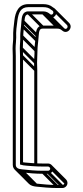

<svg xmlns="http://www.w3.org/2000/svg" viewBox="-20 -758 413 954"><path d="M219 54.5H194C176.4 54.5 158.1 53.8 141.6 52.5L115.6 50.5C106.5 49.8 100.1 49.4 94.5 48.2V-480C94.5 -493.5 94.2 -506 93.5 -518.2C93.5 -539.6 95.5 -555.9 95.5 -578.2C95.5 -595.5 98.1 -611.4 99.5 -627.4L101.5 -651.4C103.3 -673.1 105.2 -686.5 121 -686.5H194C207 -686.5 210 -683.1 219.3 -676.1C244.5 -655.2 275.5 -692.8 251.8 -715.8L242.6 -721.9C230.2 -732.8 213.5 -737.5 194 -737.5L121 -737.5C72.3 -737.5 56.5 -699.8 51.5 -656.9C48.3 -628.9 44.4 -604.1 45.5 -570.8C46 -556.3 42.5 -537.6 42.5 -517V-516.8L42.5 -516.6C43.2 -504.7 43.5 -492.5 43.5 -480V61C43.5 86.3 66.3 96.6 88.3 98.5C120.6 102.1 156.8 105.5 194 105.5H219C232.4 105.5 244.5 94.7 244.5 80.5C244.5 66.7 232.9 54.5 219 54.5ZM229.5 80.5C229.5 85.7 224.6 90.5 219 90.5H194C157.5 90.5 122.3 87.2 89.7 83.5C73 82.1 58.5 77.3 58.5 61V-480C58.5 -492.8 58.2 -505.1 57.5 -517.2C57.5 -536 60.5 -554.1 60.5 -571.2C59 -604.1 62.6 -626.6 66.5 -655.1C71.8 -695.1 82.5 -722.5 121 -722.5L194 -722.5C212 -722.5 223.7 -718.6 233.4 -710.1L242.2 -704.2C250.8 -694.3 239.2 -679.1 228.8 -687.8C220.9 -694.8 210.7 -701.5 194 -701.5H121C90.2 -701.5 88 -670.8 86.5 -652.6L84.5 -628.6C83.3 -613.5 80.5 -596.8 80.5 -578V-577.8L80.5 -577.5C81.8 -557.5 78.5 -541.1 78.5 -518V-517.8L78.5 -517.6C79.2 -505.8 79.5 -493.2 79.5 -480V59.4C90.4 63 100.3 64.4 114.4 65.5L140.4 67.5C157.4 68.8 176.1 69.5 194 69.5H219C224.3 69.5 229.5 75.3 229.5 80.5ZM83.7 96.3 154.4 167 165 156.4 94.3 85.7ZM188.7 103.3 259.4 174 270 163.4 199.3 92.7ZM213.7 103.3 284.4 174 295 163.4 224.3 92.7ZM231.7 85.8 302.4 156.5 313 145.9 242.3 75.2ZM81.7 -474.7 152.4 -404 163 -414.6 92.3 -485.3ZM80.7 -512.7 151.4 -442 162 -452.6 91.3 -523.3ZM82.7 -572.7 153.4 -502 164 -512.6 93.3 -583.3ZM86.7 -622.7 157.4 -552 168 -562.6 97.3 -633.3ZM88.7 -646.7 159.4 -576 170 -586.6 99.3 -657.3ZM115.7 -688.7 186.4 -618 197 -628.6 126.3 -699.3ZM188.7 -688.7 259.4 -618 270 -628.6 199.3 -699.3ZM218.7 -676.7 289.4 -606 300 -616.6 229.3 -687.3ZM151.2 -506.8C152.5 -486.8 149.2 -470.4 149.2 -447.3V-446.9C149.9 -435 150.2 -422.5 150.2 -409.3L150.2 61.1H165.2L165.2 -409.3C165.2 -422.8 164.9 -435.3 164.2 -447.5C164.2 -468.9 166.2 -485.2 166.2 -507.5C166.2 -524.8 168.9 -540.7 170.2 -556.7L172.2 -580.7C174 -602.4 176 -615.8 191.7 -615.8L264.7 -615.8C277.7 -615.8 280.7 -612.4 290.1 -605.4C314.7 -584.8 346.2 -621.4 323 -644.6L252.3 -715.3L241.7 -704.7L312.4 -634C321.8 -624.6 310.2 -608.1 299.5 -617.1C290.4 -623.4 282.4 -630.8 264.7 -630.8L191.7 -630.8C160.9 -630.8 158.8 -600 157.2 -581.9L155.2 -557.9C154 -542.8 151.2 -526.1 151.2 -507.3ZM226 72.7 296.7 143.4C298.9 145.6 300.2 148.5 300.2 151.2C300.2 156.4 295.3 161.2 289.7 161.2H264.7C228.3 161.2 193.1 157.6 160.4 154.2C148.7 153 139.4 150 134.3 144.9L63.6 74.2L53 84.8L123.7 155.5C132.7 164.5 146 167.8 159 169.2C191.3 172.5 227.5 176.2 264.7 176.2H289.7C303.1 176.2 315.2 165.4 315.2 151.2C315.2 144 312 137.5 307.3 132.8L236.6 62.1Z"/></svg>

Font: CiSf OpenHand
Style: Gls
Weight: 400
Foundry: Cannot Into Space Fonts
Version: Version 0.7892